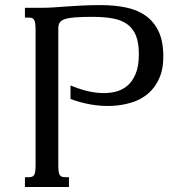

<svg xmlns="http://www.w3.org/2000/svg" viewBox="-20 -747 718 767"><path d="M261.7 -405.8Q287.1 -394.5 317.4 -386.2Q347.7 -377.9 377.9 -375.7Q408.2 -373.5 436.5 -379.4Q464.8 -385.3 486.6 -402.6Q508.3 -419.9 521.5 -451.2Q534.7 -482.4 534.7 -530.3Q534.7 -575.7 523.2 -604.5Q511.7 -633.3 488.5 -650.1Q465.3 -667 430.9 -673.3Q396.5 -679.7 351.1 -679.7Q308.1 -679.7 281.2 -677.7Q254.4 -675.8 239.3 -670.7Q224.1 -665.5 218.5 -656.7Q212.9 -647.9 212.9 -634.3V-91.3Q212.9 -75.7 213.9 -65.4Q214.8 -55.2 217.8 -49.3Q220.7 -43.5 226.3 -41.3Q231.9 -39.1 240.7 -39.1H255.4V0H79.6V-39.1H94.2Q103 -39.1 108.6 -41.3Q114.3 -43.5 117.2 -49.3Q120.1 -55.2 121.1 -65.4Q122.1 -75.7 122.1 -91.3V-624.5Q122.1 -639.2 121.1 -649.2Q120.1 -659.2 117.4 -665.3Q114.7 -671.4 109.6 -674.1Q104.5 -676.8 96.2 -676.8H79.6V-715.8H143.1Q169.9 -715.8 194.8 -717.5Q219.7 -719.2 247.3 -721.2Q274.9 -723.1 307.9 -724.9Q340.8 -726.6 383.3 -726.6Q436 -726.6 481.2 -717.5Q526.4 -708.5 559.3 -686Q592.3 -663.6 611.6 -625.7Q630.9 -587.9 632.3 -530.3Q633.8 -475.1 617.2 -436.5Q600.6 -397.9 572 -373.5Q543.5 -349.1 505.4 -337.4Q467.3 -325.7 425.8 -324Q384.3 -322.3 341.8 -329.8Q299.3 -337.4 261.7 -351.6Z"/></svg>

Font: Arian Grqi
Style: Regular
Weight: 400
Designer: Ruben Hakobyan (Tarumian)
Foundry: Ruben Hakobyan (Tarumian)
Version: Version 1.003